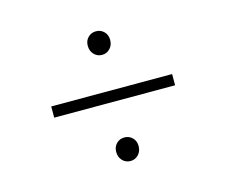

<svg xmlns="http://www.w3.org/2000/svg" viewBox="-71 -644 742 629"><g transform="rotate(-15 300.0 -329.0)"><path d="M300 -469Q284 -469 273 -480.5Q262 -492 262 -510Q262 -527 273 -538Q284 -549 300 -549Q316 -549 327 -538Q338 -527 338 -510Q338 -492 327 -480.5Q316 -469 300 -469ZM300 -109Q284 -109 273 -120.5Q262 -132 262 -150Q262 -167 273 -178Q284 -189 300 -189Q316 -189 327 -178Q338 -167 338 -150Q338 -132 327 -120.5Q316 -109 300 -109ZM95 -311V-349H505V-311Z"/></g></svg>

Font: Source Code Pro ExtraLight Light
Style: Regular
Weight: 300
Monospace: yes
Version: Version 1.018;hotconv 1.0.116;makeotfexe 2.5.65601